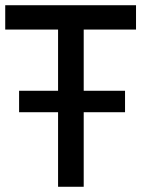

<svg xmlns="http://www.w3.org/2000/svg" viewBox="-26 -714 540 734"><path d="M47 -285H196V0H294V-285H452V-367H294V-601H494V-694H-6V-601H196V-367H47Z"/></svg>

Font: TitilliumText22L
Style: 600 wt
Weight: 600
Designer: Campivisivi
Foundry: Campivisivi
Version: 1.000